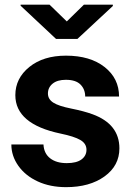

<svg xmlns="http://www.w3.org/2000/svg" viewBox="-20 -770 554 800"><path d="M27.3 0ZM340.3 -146Q340.3 -171.9 314.7 -186.8Q289.1 -201.7 232.4 -213.4Q43.9 -252.9 43.9 -373.5Q43.9 -443.8 102.3 -491Q160.6 -538.1 254.9 -538.1Q355.5 -538.1 415.8 -490.7Q476.1 -443.4 476.1 -367.7H335Q335 -397.9 315.4 -417.7Q295.9 -437.5 254.4 -437.5Q218.8 -437.5 199.2 -421.4Q179.7 -405.3 179.7 -380.4Q179.7 -356.9 201.9 -342.5Q224.1 -328.1 276.9 -317.6Q329.6 -307.1 365.7 -293.9Q477.5 -252.9 477.5 -151.9Q477.5 -79.6 415.5 -34.9Q353.5 9.8 255.4 9.8Q189 9.8 137.5 -13.9Q85.9 -37.6 56.6 -78.9Q27.3 -120.1 27.3 -168H161.1Q163.1 -130.4 189 -110.4Q214.8 -90.3 258.3 -90.3Q298.8 -90.3 319.6 -105.7Q340.3 -121.1 340.3 -146ZM258.3 -680.7 329.6 -750.5H450.2V-745.1L302.7 -607.9H213.4L65.9 -746.1V-750.5H186.5Z"/></svg>

Font: Roboto
Style: Bold
Weight: 700
Designer: Google
Version: Version 2.134; 2016; ttfautohint (v1.6)